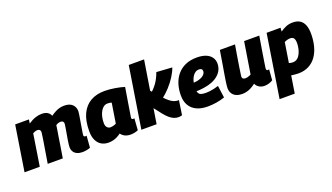

<svg xmlns="http://www.w3.org/2000/svg" viewBox="-81 -1354 3768 2179"><g transform="rotate(-20 1803.0 -265.0)"><path d="M696 10Q660 10 632.5 -2Q605 -14 590 -37.5Q575 -61 575 -94Q575 -104 577.5 -125.5Q580 -147 584.5 -175.5Q589 -204 594.5 -234.5Q600 -265 604.5 -292.5Q609 -320 612 -339Q615 -358 615 -364Q615 -380 606 -389.5Q597 -399 577 -399Q563 -399 549.5 -394.5Q536 -390 520 -380Q519 -376 518 -366Q517 -356 516 -352Q513 -330 509 -306.5Q505 -283 501 -258Q497 -233 493 -207.5Q489 -182 485 -155.5Q481 -129 476.5 -102.5Q472 -76 468 -50.5Q464 -25 460 0H278Q283 -31 288.5 -64.5Q294 -98 299.5 -132Q305 -166 310.5 -198.5Q316 -231 320.5 -259Q325 -287 328 -309.5Q331 -332 333 -346Q335 -360 335 -363Q335 -374 331 -382.5Q327 -391 319 -395.5Q311 -400 298 -400Q285 -400 271 -395.5Q257 -391 242 -383L182 0H-2L84 -547H250L243 -500Q290 -531 329.5 -544Q369 -557 405 -557Q451 -557 477 -540Q503 -523 513 -495Q545 -517 571 -530.5Q597 -544 622.5 -550.5Q648 -557 677 -557Q723 -557 751.5 -542Q780 -527 794.5 -501Q809 -475 809 -442Q809 -434 806 -412.5Q803 -391 798 -362.5Q793 -334 788 -303.5Q783 -273 778.5 -245Q774 -217 770.5 -196.5Q767 -176 767 -168Q767 -159 772 -153.5Q777 -148 785 -148Q789 -148 793.5 -148Q798 -148 802 -150L791 -8Q774 0 747 5Q720 10 696 10Z M1277 10Q1253 10 1231.5 4Q1210 -2 1192 -14.5Q1174 -27 1163 -44Q1142 -28 1117.5 -15.5Q1093 -3 1067 3.5Q1041 10 1012 10Q963 10 926 -11.5Q889 -33 868 -77Q847 -121 847 -186Q847 -311 885.5 -393Q924 -475 995 -516Q1066 -557 1165 -557Q1196 -557 1228.5 -554Q1261 -551 1293 -545.5Q1325 -540 1353 -533.5Q1381 -527 1402 -520Q1387 -430 1377 -368Q1367 -306 1361 -268Q1355 -230 1351.5 -209Q1348 -188 1346.5 -178.5Q1345 -169 1345 -167Q1345 -158 1349 -153Q1353 -148 1362 -148Q1366 -148 1370.5 -148Q1375 -148 1379 -149L1369 -9Q1353 -1 1327.5 4.5Q1302 10 1277 10ZM1160 -164 1198 -404Q1187 -409 1174 -410.5Q1161 -412 1147 -412Q1115 -412 1089.5 -386Q1064 -360 1049 -316Q1034 -272 1034 -216Q1034 -182 1050.5 -164Q1067 -146 1090 -146Q1102 -146 1114 -148.5Q1126 -151 1138.5 -155Q1151 -159 1160 -164Z M1409 0 1526 -740H1711L1593 0ZM1854 10Q1825 10 1798 -2Q1771 -14 1745 -37Q1719 -60 1692 -94L1603 -208L1639 -399L1756 -267Q1791 -229 1817 -209Q1843 -189 1863.5 -181Q1884 -173 1902 -171Q1908 -170 1913.5 -170Q1919 -170 1925 -171L1899 3Q1887 7 1876 8.5Q1865 10 1854 10ZM1753 -249 1640 -337Q1666 -361 1689 -385Q1712 -409 1730.5 -435Q1749 -461 1764.5 -491.5Q1780 -522 1792 -557L1981 -545Q1964 -496 1930 -442.5Q1896 -389 1850.5 -339Q1805 -289 1753 -249Z M2112 -299Q2128 -297 2149.5 -298.5Q2171 -300 2190 -303Q2241 -313 2268.5 -335Q2296 -357 2297 -385Q2297 -403 2287 -411.5Q2277 -420 2257 -420Q2226 -421 2200.5 -398Q2175 -375 2160 -333.5Q2145 -292 2145 -234Q2144 -197 2153.5 -177Q2163 -157 2185 -150Q2207 -143 2244 -143Q2261 -143 2285 -145.5Q2309 -148 2337 -154Q2365 -160 2396 -170L2416 -24Q2368 -7 2314.5 1.5Q2261 10 2209 10Q2131 10 2076 -16Q2021 -42 1992 -91.5Q1963 -141 1963 -211Q1963 -284 1982.5 -346.5Q2002 -409 2042 -456.5Q2082 -504 2141 -530Q2200 -556 2279 -556Q2342 -556 2386.5 -538.5Q2431 -521 2454.5 -488Q2478 -455 2478 -412Q2478 -331 2415 -276Q2352 -221 2241 -205Q2201 -199 2167 -197.5Q2133 -196 2101 -200Z M2626 10Q2559 10 2524 -22.5Q2489 -55 2489 -108Q2489 -121 2491 -140.5Q2493 -160 2497.5 -191Q2502 -222 2510 -269Q2518 -316 2529.5 -384.5Q2541 -453 2556 -547H2739Q2728 -484 2720 -435Q2712 -386 2706 -348.5Q2700 -311 2695.5 -281.5Q2691 -252 2687.5 -228Q2684 -204 2681 -182Q2680 -164 2690 -154.5Q2700 -145 2718 -145Q2731 -145 2742.5 -147.5Q2754 -150 2765.5 -155Q2777 -160 2788 -165L2849 -547H3032Q3014 -439 3002.5 -369Q2991 -299 2985 -259Q2979 -219 2976 -200.5Q2973 -182 2972.5 -176Q2972 -170 2972 -169Q2972 -157 2976.5 -151.5Q2981 -146 2989 -146Q2991 -146 2995.5 -146.5Q3000 -147 3006 -149L2996 -20Q2976 -6 2948.5 2Q2921 10 2894 10Q2856 10 2828 -8.5Q2800 -27 2790 -54Q2763 -33 2736 -18.5Q2709 -4 2681.5 3Q2654 10 2626 10Z M3002 210 3121 -548H3289L3286 -503Q3321 -527 3356.5 -542Q3392 -557 3438 -557Q3491 -557 3525 -535Q3559 -513 3575.5 -470Q3592 -427 3592 -365Q3592 -287 3574.5 -219Q3557 -151 3521.5 -100Q3486 -49 3431 -20Q3376 9 3304 9Q3278 9 3255.5 6Q3233 3 3218 1L3185 210ZM3288 -131Q3319 -131 3341.5 -148.5Q3364 -166 3378 -194.5Q3392 -223 3399 -256Q3406 -289 3406 -321Q3406 -362 3392.5 -380Q3379 -398 3349 -398Q3332 -398 3313 -392.5Q3294 -387 3279 -379L3241 -139Q3251 -135 3263 -133Q3275 -131 3288 -131Z"/></g></svg>

Font: Georama ExtraCondensed Thin ExtraBold
Style: Italic
Weight: 800
Italic angle: -9°
Version: Version 1.001